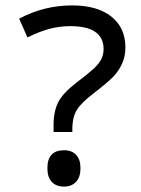

<svg xmlns="http://www.w3.org/2000/svg" viewBox="-20 -774 523 714"><path d="M179.2 -283.2V-308.6Q179.2 -361.3 197.3 -395.3Q215.3 -429.2 264.6 -466.8Q310.5 -502 329.1 -519.3Q347.7 -536.6 356.4 -553.5Q365.2 -570.3 365.2 -592.3Q365.2 -633.8 334.2 -655.3Q303.2 -676.8 242.2 -676.8Q203.6 -676.8 166.7 -667.5Q129.9 -658.2 82 -634.8L51.3 -704.6Q144 -753.9 248 -753.9Q341.8 -753.9 394 -712.4Q446.3 -670.9 446.3 -597.7Q446.3 -564 433.8 -536.9Q421.4 -509.8 400.9 -488.5Q380.4 -467.3 329.1 -427.7Q283.2 -393.1 266.1 -365.7Q249 -338.4 249 -293.9V-283.2ZM218.3 -215.3Q247.1 -215.3 263.2 -198Q279.3 -180.7 279.3 -148.4Q279.3 -115.2 262.7 -97.7Q246.1 -80.1 218.3 -80.1Q188.5 -80.1 172.4 -97.7Q156.2 -115.2 156.2 -148.4Q156.2 -181.6 171.6 -198.5Q187 -215.3 218.3 -215.3Z"/></svg>

Font: Noto Sans Telugu UI
Style: Regular
Weight: 400
Designer: Monotype Design Team
Foundry: Monotype Imaging Inc.
Version: Version 1.05